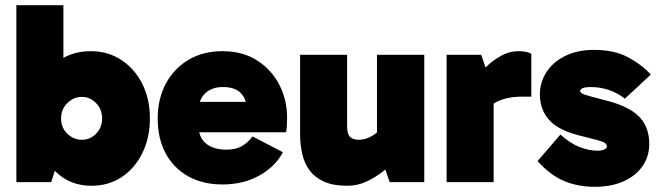

<svg xmlns="http://www.w3.org/2000/svg" viewBox="-20 -701 2535 739"><path d="M332 14Q270 14 223 -17Q176 -48 149.5 -106Q123 -164 123 -245Q123 -333 148.5 -390.5Q174 -448 220.5 -476Q267 -504 330 -504Q395 -504 446.5 -470.5Q498 -437 527.5 -378.5Q557 -320 557 -245Q557 -171 528 -112Q499 -53 448.5 -19.5Q398 14 332 14ZM43 0V-681H224V-336H215V-145H224L177 0ZM295 -163Q327 -163 350 -186.5Q373 -210 373 -245Q373 -280 350 -304Q327 -328 295 -328Q263 -328 239 -304Q215 -280 215 -245Q215 -210 239 -186.5Q263 -163 295 -163Z M836 9Q761 9 705 -22Q649 -53 618 -110Q587 -167 587 -245Q587 -320 618 -378.5Q649 -437 705 -470.5Q761 -504 836 -504Q914 -504 969.5 -468.5Q1025 -433 1055 -375Q1085 -317 1085 -248Q1085 -230 1084 -215Q1083 -200 1081 -192H715V-309H939L930 -279Q930 -318 907.5 -342Q885 -366 838 -366Q795 -366 769.5 -341.5Q744 -317 744 -275V-219Q744 -173 772.5 -149Q801 -125 851 -125Q889 -125 912.5 -139.5Q936 -154 952 -176L1069 -115Q1039 -59 977.5 -25Q916 9 836 9Z M1317 14Q1263 14 1228 -1.5Q1193 -17 1172.5 -44Q1152 -71 1143.5 -107.5Q1135 -144 1135 -186V-490H1316V-217Q1316 -184 1328 -173.5Q1340 -163 1360 -163Q1373 -163 1386 -166.5Q1399 -170 1414 -179Q1429 -188 1447 -205L1491 -117H1431V-490H1613V0H1480L1443 -105L1512 -96Q1489 -70 1458 -44.5Q1427 -19 1391.5 -2.5Q1356 14 1317 14Z M1832 -490 1880 -352V0H1699V-490ZM1835 -241 1809 -252V-396L1819 -408Q1832 -425 1855.5 -447.5Q1879 -470 1910 -487Q1941 -504 1975 -504Q1992 -504 2004.5 -501.5Q2017 -499 2025 -494V-329H1991Q1930 -329 1889.5 -308Q1849 -287 1835 -241Z M2269 18Q2205 18 2152 -4Q2099 -26 2049 -81L2137 -183Q2175 -149 2211 -135Q2247 -121 2281 -121Q2295 -121 2305.5 -125.5Q2316 -130 2316 -137Q2316 -145 2308.5 -150.5Q2301 -156 2278.5 -162Q2256 -168 2212 -179Q2130 -199 2094 -239Q2058 -279 2058 -337Q2058 -384 2083 -423Q2108 -462 2155 -485.5Q2202 -509 2266 -509Q2343 -509 2395.5 -481.5Q2448 -454 2485 -414L2385 -321Q2358 -343 2324 -354.5Q2290 -366 2252 -366Q2234 -366 2223.5 -362Q2213 -358 2213 -350Q2213 -343 2230 -337Q2247 -331 2302 -317Q2395 -295 2437 -255Q2479 -215 2479 -147Q2479 -99 2453 -61.5Q2427 -24 2380 -3Q2333 18 2269 18Z"/></svg>

Font: Gabarito Black
Style: Regular
Weight: 900
Designer: Leandro Assis / Alvaro Franca / Felipe Casaprima
Foundry: Naipe Foundry
Version: Version 1.000